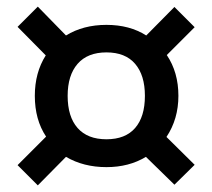

<svg xmlns="http://www.w3.org/2000/svg" viewBox="-20 -631 640 579"><path d="M179 -524Q231 -556 301 -556Q371 -556 421 -524L506 -610L567 -549L483 -465Q518 -413 518 -342Q518 -272 482 -218L567 -134L506 -74L420 -158Q369 -127 301 -127Q232 -127 179 -158L94 -72L33 -133L119 -219Q85 -270 85 -342Q85 -412 118 -464L33 -550L94 -611ZM184 -342Q184 -279 214 -245Q244 -211 301 -211Q358 -211 387.5 -245Q417 -279 417 -342Q417 -404 387.5 -438.5Q358 -473 301 -473Q244 -473 214 -438.5Q184 -404 184 -342Z"/></svg>

Font: Fira Mono Medium
Style: Regular
Weight: 500
Designer: Carrois Corporate & Edenspiekermann AG
Foundry: Carrois Corporate GbR & Edenspiekermann AG
Version: Version 3.206